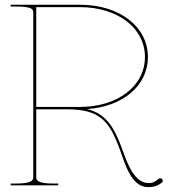

<svg xmlns="http://www.w3.org/2000/svg" viewBox="-20 -780 732 808"><path d="M25 -760V-752.5H45C111 -752.5 120 -743 120 -727.5V-35C120 -20.5 113.5 -7.5 45 -7.5H25V0H225V-7.5H207.5C139 -7.5 132.5 -20.5 132.5 -35V-320H262.5C400 -320 441 -270.5 484.5 -150C506 -91 532.5 7.5 603 7.5C628 7.5 643.5 2 660.5 -11C663.5 -13 665 -16 665 -19C665 -21 664 -23.5 662.5 -25.5C660.5 -28.5 657.5 -30 654.5 -30C652.5 -30 649.5 -29 647.5 -27.5C633 -16 624.5 -9.5 605.5 -9.5C545.5 -9.5 516.5 -90.5 494 -153C460 -246.5 425.5 -301 347 -321C497 -331 602.5 -420 602.5 -540C602.5 -667.5 483 -760 317.5 -760ZM132.5 -750H316C475.5 -750 590 -662 590 -540C590 -418 475.5 -330 316 -330H262.5H132.5Z"/></svg>

Font: Znikomit
Style: Regular
Weight: 100
Designer: gluk
Foundry: gluk
Version: Version 0.55